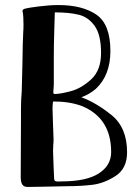

<svg xmlns="http://www.w3.org/2000/svg" viewBox="-20 -733 552 760"><path d="M483 -130Q483 -66 437.5 -36.5Q392 -7 345.5 -1.5Q299 4 248 4L151 6L90 7Q74 7 68 -3Q62 -13 62 -31L63 -253V-301Q63 -339 66 -370L69 -492Q69 -513 70 -554.5Q71 -596 72 -607Q73 -615 73 -635Q73 -670 70 -685Q69 -687 69 -690Q69 -696 80 -699Q90 -702 133 -707.5Q176 -713 211 -713Q306 -713 361.5 -675Q417 -637 417 -531Q417 -435 359 -381Q333 -359 302 -348Q360 -327 421.5 -277.5Q483 -228 483 -130ZM191 -370Q191 -364 192 -362.5Q193 -361 198 -361Q218 -361 260 -372Q302 -383 341 -419Q380 -455 380 -523Q380 -595 355 -630Q330 -665 292.5 -674.5Q255 -684 197 -684L195 -620Q193 -548 193 -513V-399Q193 -389 192 -381.5Q191 -374 191 -370ZM420 -131Q420 -265 305 -313Q254 -332 190 -331Q189 -328 189 -323Q188 -318 188 -300L190 -236L192 -182Q192 -168 191 -162L190 -136L192 -77L194 -31Q194 -19 198.5 -16.5Q203 -14 211.5 -14.5Q220 -15 224 -15Q322 -15 371 -46.5Q420 -78 420 -131Z"/></svg>

Font: Barrio
Style: Regular
Weight: 400
Designer: Pablo Cosgaya & Sergio Jimenez
Foundry: Pablo Cosgaya & Sergio Jimenez
Version: Version 1.005